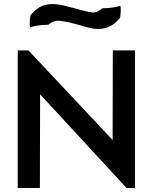

<svg xmlns="http://www.w3.org/2000/svg" viewBox="-20 -943 752 953"><path d="M488 -902C483 -899 466 -880 440 -881H439C387 -887 297 -923 241 -923C188 -923 157 -899 131 -866C127 -846 127 -820 129 -807C155 -815 180 -820 219 -820C224 -823 243 -841 272 -840H273C344 -834 420 -799 464 -799C517 -799 550 -822 576 -855C580 -875 580 -901 578 -914C554 -907 524 -902 488 -902ZM608 -10H650V-693H540L539 -248L121 -693H68V-10H178L179 -475Z"/></svg>

Font: Bluebird
Style: LiExt
Weight: 300
Designer: Jasper
Foundry: Cannot Into Space Fonts
Version: Version 0.98